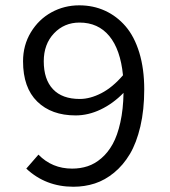

<svg xmlns="http://www.w3.org/2000/svg" viewBox="-20 -692 640 724"><path d="M256.8 12.2Q152.3 12.2 79.1 -56.2L125 -108.9Q176.3 -56.2 252 -56.2Q283.2 -56.2 310.5 -65.2Q337.9 -74.2 362.5 -95.5Q387.2 -116.7 405 -148.9Q422.9 -181.2 433.8 -230.5Q444.8 -279.8 445.8 -341.8Q406.2 -301.3 359.6 -279.1Q313 -256.8 265.1 -256.8Q173.8 -256.8 120.4 -309.1Q66.9 -361.3 66.9 -460.9Q66.9 -521.5 96.4 -570.3Q126 -619.1 174.1 -645.5Q222.2 -671.9 278.8 -671.9Q331.5 -671.9 376 -651.6Q420.4 -631.3 453.6 -592.8Q486.8 -554.2 505.4 -493.2Q523.9 -432.1 523.9 -355Q523.9 -277.8 509.3 -215.3Q494.6 -152.8 469.7 -111.1Q444.8 -69.3 410.4 -41Q376 -12.7 337.6 -0.2Q299.3 12.2 256.8 12.2ZM280.8 -318.8Q319.8 -318.8 362.1 -340.6Q404.3 -362.3 443.8 -408.2Q434.1 -505.4 392.1 -556.2Q350.1 -606.9 279.8 -606.9Q222.2 -606.9 183.6 -566.2Q145 -525.4 145 -460.9Q145 -392.6 179.7 -355.7Q214.4 -318.8 280.8 -318.8Z"/></svg>

Font: Office Code Pro D
Style: Regular
Weight: 400
Designer: Nathan Rutzky & Paul D. Hunt
Foundry: Adobe Systems Incorporated
Version: Version 1.004;PS 001.004;hotconv 1.0.70;makeotf.lib2.5.58329